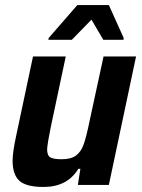

<svg xmlns="http://www.w3.org/2000/svg" viewBox="-20 -734 562 762"><path d="M30 -96Q30 -131 45 -199L111 -510H241L182 -232Q169 -169 167 -142Q167 -117 179.5 -109.5Q192 -102 225 -102Q262 -102 282 -117Q302 -132 312.5 -162Q323 -192 336 -256L391 -510H520L412 0H289L299 -64H291Q247 8 153 8Q84 8 57 -16.5Q30 -41 30 -96ZM172 -576 173 -583 287 -714H412L471 -583L470 -576H390L343 -656L265 -576Z"/></svg>

Font: Saira Semi Condensed SemiBold
Style: Italic
Weight: 600
Width: 4
Italic angle: -12°
Designer: Hector Gatti with collaboration of the Omnibus-Type team
Foundry: Omnibus-Type
Version: Version 1.001; ttfautohint (v1.8)